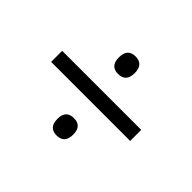

<svg xmlns="http://www.w3.org/2000/svg" viewBox="-105 -801 773 773"><g transform="rotate(45 281.5 -415.0)"><path d="M282 -540Q237 -540 237 -590Q237 -640 282 -640Q327 -640 327 -590Q327 -540 282 -540ZM507 -447V-384H57V-447ZM282 -190Q237 -190 237 -240Q237 -289 282 -289Q327 -289 327 -240Q327 -190 282 -190Z"/></g></svg>

Font: Noto Sans Oriya UI
Style: Regular
Weight: 400
Designer: Amélie Bonet and Sol Matas
Foundry: Google LLC
Version: Version 2.000